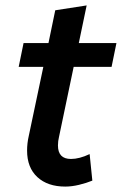

<svg xmlns="http://www.w3.org/2000/svg" viewBox="-20 -678 450 709"><path d="M49 -431 67 -519H159L184 -640L300 -658L271 -519H410L392 -431H252L198 -173Q194 -157 194 -141Q194 -91 242 -91Q273 -91 311 -109L321 -11Q299 -2 272 4.5Q245 11 221 11Q156 11 118 -24Q80 -59 80 -122Q80 -135 81.5 -148.5Q83 -162 86 -175L140 -431Z"/></svg>

Font: Radio Canada Medium
Style: Italic
Weight: 500
Italic angle: -12°
Designer: Charles Daoud, Etienne Aubert Bonn, Alexandre Saumier Demers, Jacques Le Bailly
Foundry: Radio-Canada
Version: Version 2.104; ttfautohint (v1.8.4.7-5d5b);gftools[0.9.28.de